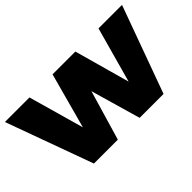

<svg xmlns="http://www.w3.org/2000/svg" viewBox="-86 -838 1131 1131"><g transform="rotate(-45 480.0 -272.0)"><path d="M-7.8 -543.9H196.8L294.9 -196.8L389.2 -543.9H579.1L675.8 -196.8L772 -543.9H967.8L770 0H570.8L481 -312L389.2 0H189.9Z"/></g></svg>

Font: Montserrat-Arabic ExtraBold
Style: Regular
Weight: 800
Designer: Mohamed Gaber
Foundry: Kief Type Foundry
Version: Version 5.008;PS 005.008;hotconv 1.0.88;makeotf.lib2.5.64775